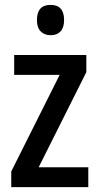

<svg xmlns="http://www.w3.org/2000/svg" viewBox="-20 -816 406 785"><path d="M341 -51H26V-115L224 -510H38V-591H333V-521L138 -132H341ZM187 -796Q242 -796 242 -734Q242 -703 227.5 -687.5Q213 -672 187 -672Q162 -672 146.5 -687.5Q131 -703 131 -734Q131 -796 187 -796Z"/></svg>

Font: Noto Sans Tamil UI Condensed Medium
Style: Regular
Weight: 500
Width: 3
Designer: Jelle Bosma - Monotype Design Team
Foundry: Monotype Imaging Inc.
Version: Version 2.004; ttfautohint (v1.8.4.7-5d5b)